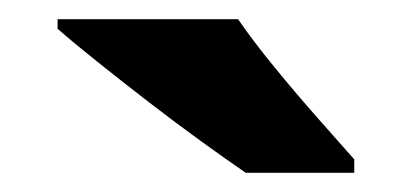

<svg xmlns="http://www.w3.org/2000/svg" viewBox="-20 -786 429 200"><path d="M228 -766Q243 -744 265.5 -716.5Q288 -689 310.5 -663.5Q333 -638 349 -620V-606H236Q217 -619 190 -638.5Q163 -658 134.5 -680Q106 -702 81 -722Q56 -742 40 -756V-766Z"/></svg>

Font: Noto Sans Syriac ExtraBold
Style: Regular
Weight: 800
Designer: Patrick Giasson and the Monotype Design Team
Foundry: Monotype Imaging Inc.
Version: Version 3.000; ttfautohint (v1.8.4.7-5d5b)